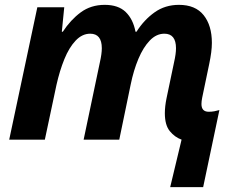

<svg xmlns="http://www.w3.org/2000/svg" viewBox="-20 -576 966 792"><path d="M682 196 729 0Q701 -10 680.5 -35Q660 -60 660 -109Q660 -137 667 -171L698 -319Q706 -354 706 -377Q706 -437 658 -437Q625 -437 598 -409Q571 -381 551 -333.5Q531 -286 519 -227L472 0H325L392 -319Q400 -354 400 -377Q400 -437 352 -437Q319 -437 292 -408.5Q265 -380 245.5 -332Q226 -284 213 -226L165 0H18L134 -546H245L235 -445H239Q271 -494 313 -525Q355 -556 412 -556Q468 -556 498.5 -526.5Q529 -497 539 -445H543Q574 -494 617.5 -525Q661 -556 718 -556Q786 -556 820 -513.5Q854 -471 854 -399Q854 -364 843 -312L814 -173Q811 -158 811 -147Q811 -115 841 -115Q853 -115 864 -117Q875 -119 885 -122L818 196Z"/></svg>

Font: Noto IKEA Latin
Style: Bold Italic
Weight: 700
Italic angle: -12°
Designer: Monotype Design Team
Foundry: Monotype Imaging Inc.
Version: Version 1.0